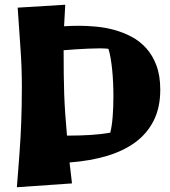

<svg xmlns="http://www.w3.org/2000/svg" viewBox="-20 -764 712 806"><path d="M652.8 -387.2Q652.8 -313 625.5 -258.3Q598.1 -203.6 548.1 -166.7Q498 -129.9 427.7 -109.1Q357.4 -88.4 272 -82L282.2 5.9L50.8 22Q54.2 -19.5 56.9 -55.2Q59.6 -90.8 62 -123.5Q64.5 -156.2 66.2 -187.5Q67.9 -218.8 69.1 -251.7Q70.3 -284.7 71 -320.6Q71.8 -356.4 71.8 -397.9Q71.8 -482.4 65.7 -564.9Q59.6 -647.5 54.2 -731.9L253.9 -744.1L249 -653.8Q264.6 -654.8 280.5 -655.3Q296.4 -655.8 312 -655.8Q344.7 -655.8 382.8 -652.3Q420.9 -648.9 458.7 -638.7Q496.6 -628.4 531.5 -610.1Q566.4 -591.8 593.5 -562Q620.6 -532.2 636.7 -489.3Q652.8 -446.3 652.8 -387.2ZM247.1 -553.2Q247.1 -499 247.6 -454.6Q248 -410.2 249.5 -368.9Q251 -327.6 253.9 -285.6Q256.8 -243.7 261.2 -194.8H273.9Q316.9 -194.8 360.4 -197.5Q403.8 -200.2 442.9 -207Q449.7 -233.4 452.9 -273.4Q456.1 -313.5 456.1 -358.9Q456.1 -387.2 454.8 -416Q453.6 -444.8 450.9 -471.2Q448.2 -497.6 444.3 -520.3Q440.4 -543 435.1 -559.1Q428.2 -560.1 419.2 -560.5Q410.2 -561 398.9 -561Q376.5 -561 350.3 -559.8Q324.2 -558.6 300.8 -557.1Q273.9 -555.2 247.1 -553.2Z"/></svg>

Font: Galindo
Style: Regular
Weight: 400
Version: Version 1.000